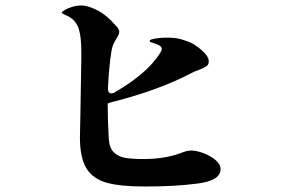

<svg xmlns="http://www.w3.org/2000/svg" viewBox="-20 -751 1040 699"><path d="M783 -135Q783 -94 701 -83Q619 -72 507 -72Q417 -72 367.5 -86Q318 -100 294.5 -138.5Q271 -177 271 -251Q271 -274 273 -352Q276 -508 276 -535V-565Q276 -616 267 -645Q258 -674 233 -689Q226 -693 215.5 -697.5Q205 -702 205 -705Q205 -708 215.5 -714.5Q226 -721 242.5 -726Q259 -731 277 -731Q299 -731 333.5 -714Q368 -697 405 -654Q414 -644 414 -635Q414 -626 404 -611Q396 -598 391.5 -587Q387 -576 385 -560Q377 -510 373 -430V-428Q373 -411 386 -411Q393 -411 398 -415Q517 -484 563 -558Q569 -567 569 -572Q569 -580 561 -585Q553 -590 533 -596Q525 -598 525 -602Q525 -606 533 -608Q558 -614 588 -614Q620 -614 639.5 -608Q659 -602 661 -601Q686 -593 713 -569.5Q740 -546 740 -528Q740 -516 732.5 -510.5Q725 -505 708 -498Q690 -492 681 -487Q557 -422 390 -380Q383 -378 378 -376.5Q373 -375 372 -374V-372Q372 -314 376 -246Q378 -212 395 -196Q412 -180 437.5 -176Q463 -172 505 -172Q567 -172 618 -187Q639 -194 641 -195Q662 -203 676 -203Q695 -203 720.5 -193.5Q746 -184 764.5 -168.5Q783 -153 783 -135Z"/></svg>

Font: Shippori Mincho B1 ExtraBold
Style: Regular
Weight: 800
Designer: FONTDASU
Foundry: FONTDASU / Google Inc. / but / Adobe
Version: Version 3.110; ttfautohint (v1.8.3)